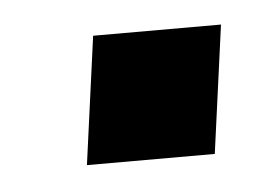

<svg xmlns="http://www.w3.org/2000/svg" viewBox="-27 -467 273 187"><g transform="rotate(-5 110.0 -373.5)"><path d="M69 -436 52 -311H177L194 -436Z"/></g></svg>

Font: Cheyenne Sans Medium
Style: Italic
Weight: 500
Italic angle: -8.13011°
Designer: The Public Sans project authors (U.S. Web Design System), Libre Franklin designed by Pablo Impallari and Rodrigo Fuenzal
Foundry: The Cheyenne Sans Project Authors
Version: Version 2.007